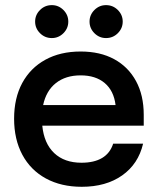

<svg xmlns="http://www.w3.org/2000/svg" viewBox="-20 -708 607 738"><path d="M294.2 10Q215 10 156.2 -22.1Q97.5 -54.2 65.8 -113.3Q34.2 -172.5 34.2 -251.7Q34.2 -330.8 65.4 -388.8Q96.7 -446.7 154.2 -478.3Q211.7 -510 290 -510Q365 -510 419.2 -480.4Q473.3 -450.8 502.9 -396.2Q532.5 -341.7 532.5 -266.7V-225H142.5Q149.2 -156.7 188.3 -119.6Q227.5 -82.5 293.3 -82.5Q341.7 -82.5 372.5 -100.8Q403.3 -119.2 415 -155.8H530Q511.7 -77.5 449.6 -33.8Q387.5 10 294.2 10ZM145.8 -304.2H424.2Q417.5 -359.2 382.5 -388.8Q347.5 -418.3 290 -418.3Q232.5 -418.3 195 -388.8Q157.5 -359.2 145.8 -304.2ZM387.5 -561.7Q361.7 -561.7 342.9 -580.4Q324.2 -599.2 324.2 -625Q324.2 -650.8 342.9 -669.6Q361.7 -688.3 387.5 -688.3Q414.2 -688.3 432.9 -669.6Q451.7 -650.8 451.7 -625Q451.7 -599.2 432.9 -580.4Q414.2 -561.7 387.5 -561.7ZM179.2 -561.7Q152.5 -561.7 133.8 -580.4Q115 -599.2 115 -625Q115 -650.8 133.8 -669.6Q152.5 -688.3 179.2 -688.3Q205 -688.3 223.8 -669.6Q242.5 -650.8 242.5 -625Q242.5 -599.2 223.8 -580.4Q205 -561.7 179.2 -561.7Z"/></svg>

Font: Funnel Display Medium
Style: Regular
Weight: 500
Designer: NORD ID, Kristian Moeller
Foundry: Dicotype
Version: Version 1.000